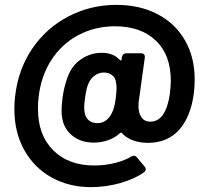

<svg xmlns="http://www.w3.org/2000/svg" viewBox="-20 -679 859 789"><path d="M780 -353Q780 -326 777 -299Q765 -201 717 -146.5Q669 -92 588 -92Q553 -92 525.5 -102.5Q498 -113 481 -132Q477 -136 473 -132Q453 -113 424.5 -103Q396 -93 366 -93Q313 -93 278.5 -120.5Q244 -148 236 -191Q233 -208 233 -226Q233 -243 237 -277Q243 -322 257 -360Q274 -409 313 -435.5Q352 -462 398 -462Q446 -462 472 -433Q474 -430 476.5 -430.5Q479 -431 480 -435L481 -444Q482 -451 486.5 -455.5Q491 -460 499 -460H559Q568 -460 572 -455.5Q576 -451 575 -442L550 -261Q549 -255 549 -243Q549 -215 561.5 -197Q574 -179 598 -179Q661 -179 678 -293Q682 -331 682 -346Q682 -454 620 -512.5Q558 -571 453 -571Q371 -571 302.5 -535Q234 -499 190.5 -431.5Q147 -364 138 -274Q136 -260 136 -232Q136 -124 198.5 -61.5Q261 1 367 1Q413 1 453.5 -9.5Q494 -20 520 -36Q526 -39 531 -39Q537 -39 543 -32L574 5Q579 12 579 17Q579 23 572 29Q532 57 473.5 73.5Q415 90 353 90Q265 90 193.5 51Q122 12 80.5 -61Q39 -134 39 -232Q39 -257 42 -282Q54 -393 112.5 -479Q171 -565 262 -612Q353 -659 458 -659Q554 -659 627 -621Q700 -583 740 -513.5Q780 -444 780 -353ZM440 -215Q451 -236 456 -278Q459 -305 459 -317Q459 -327 457 -339Q455 -358 441.5 -369.5Q428 -381 407 -381Q387 -381 370.5 -369.5Q354 -358 345 -339Q335 -320 329 -273Q326 -251 326 -236Q326 -227 328 -215Q332 -195 345.5 -184Q359 -173 381 -173Q401 -173 416 -184.5Q431 -196 440 -215Z"/></svg>

Font: Barlow
Style: Bold
Weight: 700
Designer: Jeremy Tribby
Foundry: Jeremy Tribby
Version: Version 1.101 August 23, 2024